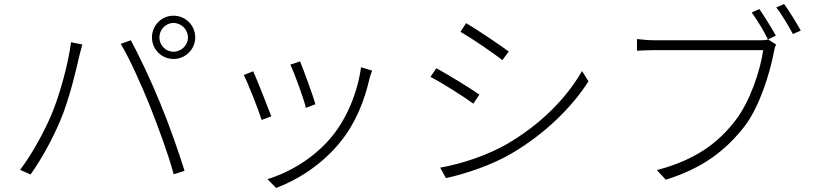

<svg xmlns="http://www.w3.org/2000/svg" viewBox="-20 -870 4040 954"><path d="M772 -684C772 -723 803 -756 842 -756C881 -756 914 -723 914 -684C914 -645 881 -613 842 -613C803 -613 772 -645 772 -684ZM735 -684C735 -625 783 -577 842 -577C902 -577 950 -625 950 -684C950 -744 902 -792 842 -792C783 -792 735 -744 735 -684ZM233 -294C198 -214 143 -110 80 -26L132 -3C191 -87 243 -184 280 -272C326 -380 361 -535 374 -592C379 -612 384 -630 389 -649L333 -660C319 -552 276 -394 233 -294ZM725 -343C767 -237 819 -96 843 -4L897 -21C871 -107 818 -257 775 -360C730 -471 668 -600 630 -670L580 -652C624 -579 684 -445 725 -343Z M1471 -565 1423 -549C1442 -509 1490 -378 1500 -334L1547 -352C1536 -394 1487 -526 1471 -565ZM1829 -519 1774 -536C1756 -407 1703 -283 1631 -194C1548 -92 1428 -16 1309 20L1352 64C1460 23 1581 -52 1673 -167C1747 -259 1791 -368 1817 -484C1820 -493 1824 -506 1829 -519ZM1238 -516 1191 -497C1208 -467 1264 -326 1280 -274L1328 -292C1309 -343 1255 -479 1238 -516Z M2296 -755 2268 -712C2322 -681 2433 -606 2476 -571L2508 -614C2469 -643 2351 -723 2296 -755ZM2167 -37 2196 15C2292 -6 2426 -50 2526 -110C2684 -203 2820 -334 2904 -466L2872 -517C2791 -377 2663 -250 2500 -155C2403 -99 2276 -56 2167 -37ZM2148 -531 2119 -488C2176 -459 2287 -388 2332 -355L2362 -400C2323 -428 2202 -502 2148 -531Z M3753 -825 3715 -808C3740 -774 3776 -715 3796 -674L3835 -693C3814 -731 3776 -792 3753 -825ZM3876 -850 3837 -833C3864 -800 3897 -742 3920 -701L3959 -718C3937 -758 3899 -818 3876 -850ZM3836 -649 3797 -674C3783 -670 3771 -670 3758 -670C3719 -670 3280 -670 3234 -670C3201 -670 3171 -673 3145 -676V-618C3170 -619 3197 -621 3233 -621C3280 -621 3715 -621 3772 -621C3758 -519 3706 -364 3633 -270C3547 -159 3435 -75 3244 -25L3288 23C3474 -35 3585 -123 3677 -239C3753 -337 3804 -501 3825 -610C3828 -629 3831 -638 3836 -649Z"/></svg>

Font: Noto Sans HK Light
Style: Regular
Weight: 300
Designer: Ryoko NISHIZUKA 西塚涼子 (kana, bopomofo & ideographs); Paul D. Hunt (Latin, Greek & Cyrillic); Sandoll Communications 산돌커뮤니
Foundry: Adobe
Version: Version 2.004;hotconv 1.0.118;makeotfexe 2.5.65603